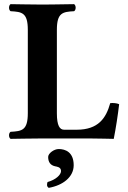

<svg xmlns="http://www.w3.org/2000/svg" viewBox="-20 -667 617 925"><path d="M349 -42H289C268 -42 254 -61 254 -121V-523C254 -606 282 -610 337 -613C347 -619 347 -641 337 -647C255 -646 225 -645 185 -645C145 -645 31 -647 31 -647C21 -641 21 -619 31 -613C86 -610 114 -606 114 -523V-122C114 -39 86 -35 31 -32C21 -26 21 -4 31 2C31 2 146 0 185 0H408C437 0 528 2 528 2C538 -48 548 -113 554 -165C544 -170 523 -172 511 -170C491 -98 454 -42 349 -42ZM263 51C240 51 212 72 212 89C212 114 223 129 245 134C253 136 274 137 274 157C274 175 249 199 209 210C205 222 205 232 215 238C283 226 335 186 335 129C335 66 295 51 263 51Z"/></svg>

Font: Libertinus Serif
Style: Bold
Weight: 700
Designer: Philipp H. Poll, Khaled Hosny
Foundry: Caleb Maclennan
Version: Version 7.050;RELEASE